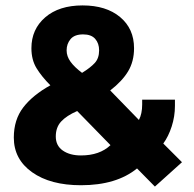

<svg xmlns="http://www.w3.org/2000/svg" viewBox="-20 -674 717 709"><path d="M552 15 486 -52Q410 10 279 10Q166 10 98.5 -38Q31 -86 31 -166Q31 -232 66 -277.5Q101 -323 166 -359Q134 -391 115 -422Q96 -453 96 -496Q96 -566 147 -610Q198 -654 285 -654Q372 -654 423.5 -611Q475 -568 475 -496Q475 -447 453 -410.5Q431 -374 387 -340L493 -231Q505 -254 505 -288V-306H626V-283Q626 -244 614 -207Q602 -170 583 -144L652 -75ZM283 -405Q314 -424 330 -441.5Q346 -459 346 -488Q346 -514 331.5 -530.5Q317 -547 287 -547Q255 -547 240.5 -529.5Q226 -512 226 -488Q226 -466 240.5 -446Q255 -426 283 -405ZM279 -100Q348 -100 388 -138L265 -264Q226 -247 206 -225.5Q186 -204 186 -170Q186 -136 212 -118Q238 -100 279 -100Z"/></svg>

Font: Kanit SemiBold
Style: Regular
Weight: 600
Designer: Katatrad Team
Foundry: CadsonDemak
Version: Version 2.000; ttfautohint (v1.8.3)